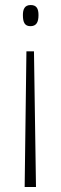

<svg xmlns="http://www.w3.org/2000/svg" viewBox="-20 -550 242 763"><path d="M133 -490C133 -516 125 -530 102 -530C77 -530 71 -512 71 -490C71 -460 79 -446 101 -446C124 -446 133 -461 133 -490ZM85 -346 78 193H123L115 -346Z"/></svg>

Font: Noto Sans Hebrew ExtraCondensed ExtraLight
Style: Regular
Weight: 200
Width: 2
Designer: Monotype Design Team
Foundry: Monotype Imaging Inc.
Version: Version 2.004